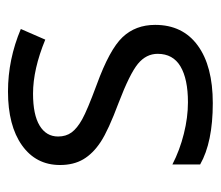

<svg xmlns="http://www.w3.org/2000/svg" viewBox="-56 -490 555 483"><g transform="rotate(-90 221.5 -248.5)"><path d="M400.4 -135.7Q400.4 -66.4 348.6 -28.6Q296.9 9.3 203.6 9.3Q105 9.3 49.3 -22.5V-92.3Q85.4 -73.7 126.5 -63.5Q167.5 -53.2 205.6 -53.2Q264.2 -53.2 295.9 -72Q327.6 -90.8 327.6 -129.4Q327.6 -158.2 302.5 -179Q277.3 -199.7 204.6 -227.5Q135.3 -253.4 106 -272.7Q76.7 -292 62.3 -316.4Q47.9 -340.8 47.9 -375Q47.9 -435.5 97.4 -470.7Q147 -505.9 232.9 -505.9Q313.5 -505.9 390.1 -473.6L363.3 -412.1Q288.6 -442.9 227.5 -442.9Q174.3 -442.9 147 -426.3Q119.6 -409.7 119.6 -379.9Q119.6 -359.9 129.9 -345.9Q140.1 -332 162.8 -319.3Q185.5 -306.6 250 -282.7Q338.4 -250.5 369.4 -217.8Q400.4 -185.1 400.4 -135.7Z"/></g></svg>

Font: Bpm'online Open Sans
Style: Regular
Weight: 400
Foundry: Ascender Corporation
Version: Version 1.10